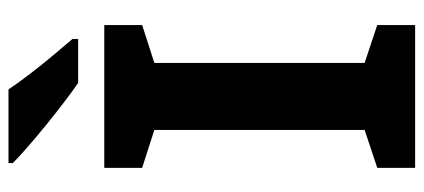

<svg xmlns="http://www.w3.org/2000/svg" viewBox="-286 -688 974 441"><g transform="rotate(-90 200.5 -467.0)"><path d="M36 0V-87L123 -116V-599L36 -627V-714H364V-627L277 -599V-116L364 -87V0ZM216 -934Q231 -912 251.5 -885Q272 -858 294 -832Q316 -806 332 -787V-774H231Q212 -787 186.5 -806.5Q161 -826 134.5 -847.5Q108 -869 84.5 -889.5Q61 -910 47 -924V-934Z"/></g></svg>

Font: Noto Sans Symbols
Style: Bold
Weight: 700
Version: Version 2.002